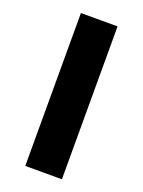

<svg xmlns="http://www.w3.org/2000/svg" viewBox="-136 -769 618 832"><g transform="rotate(20 173.0 -352.5)"><path d="M89 0V-705H258V0Z"/></g></svg>

Font: Nunito Sans 10pt SemiExpanded ExtraBold
Style: Regular
Weight: 800
Width: 6
Designer: Vernon Adams
Foundry: Vernon Adams
Version: Version 3.101;gftools[0.9.27]